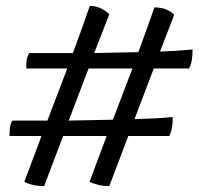

<svg xmlns="http://www.w3.org/2000/svg" viewBox="-20 -614 670 648"><path d="M129 14Q105 14 87 9Q69 4 62 0L120 -155H12Q12 -180 15.5 -192.5Q19 -205 23 -207H140L207 -383H69Q68 -409 72.5 -421.5Q77 -434 80 -435H226Q237 -464 247.5 -493.5Q258 -523 267.5 -549.5Q277 -576 283 -594Q305 -594 323 -584.5Q341 -575 349 -566L298 -435L447 -438Q458 -469 472 -507Q486 -545 501 -589Q527 -589 544.5 -580.5Q562 -572 568 -564L520 -440Q567 -442 594 -444Q621 -446 630 -447Q630 -426 627 -409.5Q624 -393 618 -383H499L434 -212Q500 -214 526.5 -216Q553 -218 563 -219Q563 -197 559.5 -179.5Q556 -162 551 -155H413L349 14Q326 14 308.5 9Q291 4 282 0L340 -155H193ZM212 -207 361 -210 427 -383H279Z"/></svg>

Font: Texturina Medium 12pt SemiBold
Style: Italic
Weight: 600
Italic angle: -11°
Version: Version 1.002